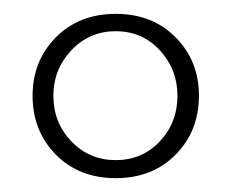

<svg xmlns="http://www.w3.org/2000/svg" viewBox="-20 -733 334 277"><path d="M27 -595Q27 -645 60.5 -679Q94 -713 147 -713Q200 -713 233.5 -679Q267 -645 267 -595Q267 -544 233.5 -510Q200 -476 147 -476Q94 -476 60.5 -510Q27 -544 27 -595ZM236 -595Q236 -633 210.5 -660.5Q185 -688 147 -688Q109 -688 83 -660.5Q57 -633 57 -595Q57 -556 83 -529Q109 -502 147 -502Q185 -502 210.5 -529Q236 -556 236 -595Z"/></svg>

Font: Taviraj ExtraLight
Style: Regular
Weight: 275
Designer: Katatrad Team
Foundry: CadsonDemak
Version: Version 1.001